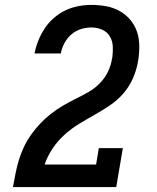

<svg xmlns="http://www.w3.org/2000/svg" viewBox="-20 -763 640 783"><path d="M33 0V-1Q38 -29 43.5 -56.5Q49 -84 57 -110.5Q65 -137 77.5 -163.5Q90 -190 107 -214Q124 -238 144.5 -259.5Q165 -281 188 -299Q211 -317 236.5 -332Q262 -347 288.5 -360Q315 -373 340.5 -387.5Q366 -402 387 -423.5Q408 -445 420.5 -471Q433 -497 437 -525Q437 -526 437.5 -526.5Q438 -527 438 -528Q441 -551 440 -573.5Q439 -596 428 -614.5Q417 -633 396.5 -642Q376 -651 353 -651Q332 -651 310.5 -644.5Q289 -638 271.5 -623Q254 -608 243 -587.5Q232 -567 228 -545H121Q126 -572 136.5 -598Q147 -624 162.5 -647.5Q178 -671 200 -690Q222 -709 247.5 -721Q273 -733 300 -738Q327 -743 353 -743Q384 -743 413.5 -737.5Q443 -732 468 -718Q493 -704 511.5 -682Q530 -660 539 -632.5Q548 -605 548 -574Q548 -543 543 -513Q537 -478 522.5 -444.5Q508 -411 484 -383Q460 -355 429 -334Q398 -313 366 -295Q334 -277 302 -257.5Q270 -238 242.5 -213Q215 -188 194.5 -157.5Q174 -127 162 -92H372L383 -159H481L454 0Z"/></svg>

Font: Iosevka Curly Slab SmBdEx
Style: Italic
Weight: 600
Width: 7
Italic angle: -9°
Monospace: yes
Designer: Belleve Invis
Foundry: Belleve Invis
Version: Version 11.1.0; ttfautohint (v1.8.3)